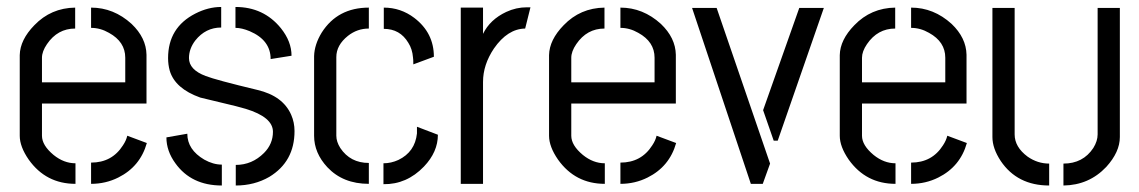

<svg xmlns="http://www.w3.org/2000/svg" viewBox="-20 -541 3352 565"><path d="M38.1 -141.6V-378.9Q39.1 -423.8 81.1 -466.8Q129.9 -517.6 201.2 -518.6V-457Q149.4 -457 118.2 -411.1Q103.5 -389.6 103.5 -371.1V-298.8H348.6V-371.1Q348.6 -418 300.8 -444.3Q275.4 -459 248 -459V-518.6Q314.5 -518.6 367.2 -470.7Q410.2 -429.7 411.1 -379.9V-236.3H103.5V-141.6Q103.5 -113.3 137.7 -85Q168 -60.5 202.1 -60.5V0Q115.2 0 64.5 -71.3Q38.1 -109.4 38.1 -141.6ZM248 0V-62.5Q309.6 -62.5 341.8 -113.3Q351.6 -127.9 354.5 -141.6L412.1 -120.1Q392.6 -50.8 328.1 -18.6Q291 0 248 0Z M469.7 -136.7 531.2 -147.5Q531.2 -100.6 581.1 -71.3Q607.4 -56.6 632.8 -56.6V4.9Q543 4.9 496.1 -60.5Q469.7 -96.7 469.7 -136.7ZM474.6 -370.1Q474.6 -460 554.7 -501Q592.8 -520.5 630.9 -520.5V-460Q585 -460 554.7 -421.9Q536.1 -397.5 536.1 -370.1Q536.1 -335.9 585 -317.4Q615.2 -305.7 737.3 -276.4Q812.5 -258.8 836.9 -203.1Q846.7 -180.7 846.7 -155.3Q846.7 -65.4 772.5 -20.5Q728.5 4.9 673.8 4.9V-55.7Q721.7 -55.7 756.8 -90.8Q783.2 -117.2 783.2 -153.3Q783.2 -196.3 703.1 -220.7Q680.7 -227.5 629.9 -239.3Q588.9 -249 569.3 -253.9Q495.1 -280.3 479.5 -333Q474.6 -350.6 474.6 -370.1ZM672.9 -459V-520.5Q755.9 -520.5 806.6 -458Q837.9 -418.9 837.9 -377L776.4 -367.2Q776.4 -422.9 714.8 -449.2Q691.4 -459 672.9 -459Z M904.3 -141.6Q904.3 -90.8 943.4 -48.8Q989.3 0 1065.4 0V-61.5Q1010.7 -61.5 981.4 -105.5Q969.7 -124 969.7 -141.6V-373Q969.7 -408.2 1003.9 -435.5Q1031.2 -457 1065.4 -457V-518.6Q973.6 -518.6 926.8 -445.3Q905.3 -410.2 904.3 -376ZM1109.4 -456.1Q1157.2 -456.1 1181.6 -415Q1193.4 -396.5 1195.3 -372.1Q1196.3 -367.2 1196.3 -351.6L1256.8 -374Q1256.8 -444.3 1199.2 -488.3Q1159.2 -518.6 1109.4 -518.6ZM1108.4 1Q1176.8 2 1227.5 -50.8Q1268.6 -93.8 1268.6 -144.5L1207 -168V-148.4Q1201.2 -93.8 1152.3 -70.3Q1130.9 -60.5 1108.4 -60.5Z M1335.9 0V-518.6H1401.4V-441.4Q1421.9 -483.4 1469.7 -505.9Q1499 -519.5 1530.3 -519.5H1541L1525.4 -457Q1473.6 -456.1 1433.6 -398.4Q1401.4 -350.6 1401.4 -299.8V0Z M1595.7 -141.6V-378.9Q1596.7 -423.8 1638.7 -466.8Q1687.5 -517.6 1758.8 -518.6V-457Q1707 -457 1675.8 -411.1Q1661.1 -389.6 1661.1 -371.1V-298.8H1906.2V-371.1Q1906.2 -418 1858.4 -444.3Q1833 -459 1805.7 -459V-518.6Q1872.1 -518.6 1924.8 -470.7Q1967.8 -429.7 1968.8 -379.9V-236.3H1661.1V-141.6Q1661.1 -113.3 1695.3 -85Q1725.6 -60.5 1759.8 -60.5V0Q1672.9 0 1622.1 -71.3Q1595.7 -109.4 1595.7 -141.6ZM1805.7 0V-62.5Q1867.2 -62.5 1899.4 -113.3Q1909.2 -127.9 1912.1 -141.6L1969.7 -120.1Q1950.2 -50.8 1885.7 -18.6Q1848.6 0 1805.7 0Z M2016.6 -517.6H2088.9L2246.1 -59.6L2224.6 0H2189.5ZM2225.6 -216.8 2332 -517.6H2404.3L2268.6 -127H2256.8Z M2451.2 -141.6V-378.9Q2452.1 -423.8 2494.1 -466.8Q2543 -517.6 2614.3 -518.6V-457Q2562.5 -457 2531.2 -411.1Q2516.6 -389.6 2516.6 -371.1V-298.8H2761.7V-371.1Q2761.7 -418 2713.9 -444.3Q2688.5 -459 2661.1 -459V-518.6Q2727.5 -518.6 2780.3 -470.7Q2823.2 -429.7 2824.2 -379.9V-236.3H2516.6V-141.6Q2516.6 -113.3 2550.8 -85Q2581.1 -60.5 2615.2 -60.5V0Q2528.3 0 2477.5 -71.3Q2451.2 -109.4 2451.2 -141.6ZM2661.1 0V-62.5Q2722.7 -62.5 2754.9 -113.3Q2764.6 -127.9 2767.6 -141.6L2825.2 -120.1Q2805.7 -50.8 2741.2 -18.6Q2704.1 0 2661.1 0Z M2900.4 -137.7V-517.6H2965.8V-145.5Q2965.8 -108.4 3003.9 -80.1Q3033.2 -59.6 3067.4 -59.6V4.9Q2973.6 4.9 2924.8 -67.4Q2900.4 -104.5 2900.4 -137.7ZM3109.4 4.9V-59.6Q3167 -59.6 3197.3 -105.5Q3210 -126 3210 -145.5V-517.6H3275.4V-137.7Q3275.4 -93.8 3235.4 -49.8Q3184.6 3.9 3109.4 4.9Z"/></svg>

Font: Post No Bills Jaffna Medium
Style: Regular
Weight: 500
Designer: Kosala Senevirathne, Siva Puranthara, Lasantha Premarathna, Tharique Azeez
Foundry: Mooniak
Version: Version 1.220 ; ttfautohint (v1.6)